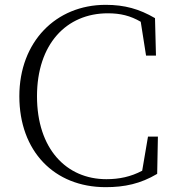

<svg xmlns="http://www.w3.org/2000/svg" viewBox="-20 -759 726 794"><path d="M417 15C495 15 561 1 630 -40L633 -194H592L568 -53C521 -28 473 -18 420 -18C254 -18 133 -144 133 -361C133 -576 254 -704 426 -704C478 -704 519 -694 562 -669L584 -529H625L621 -684C556 -722 495 -739 417 -739C211 -739 60 -586 60 -361C60 -134 204 15 417 15Z"/></svg>

Font: Noto Serif CJK HK ExtraLight
Style: Regular
Weight: 200
Designer: Ryoko NISHIZUKA 西塚涼子 (kana & ideographs); Frank Grießhammer (Latin, Greek & Cyrillic); Wenlong ZHANG 张文龙 (bopomofo); San
Foundry: Adobe
Version: Version 2.001;hotconv 1.1.0;makeotfexe 2.6.0